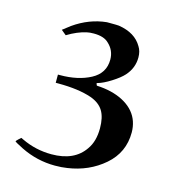

<svg xmlns="http://www.w3.org/2000/svg" viewBox="-102 -577 798 859"><g transform="rotate(15 296.5 -147.0)"><path d="M146 -204Q230 -204 288 -235Q346 -266 346 -329Q346 -372 314 -401Q292 -423 245 -423Q225 -423 213 -420Q171 -411 125 -383L102 -402Q135 -428 137 -429Q208 -479 288 -487H302Q336 -487 344 -486Q421 -474 452 -420Q465 -400 465 -371Q465 -322 431 -284Q414 -265 378.5 -242.5Q343 -220 317 -213Q314 -213 314 -211Q316 -209 316 -205Q317 -201 320 -201Q328 -201 335 -200Q404 -194 451.5 -165Q499 -136 515 -89Q523 -65 523 -39Q523 54 453 114.5Q383 175 285 189Q260 193 229 193Q146 193 71 156Q31 136 31 133Q31 132 41 122L52 112L63 117Q128 148 201 148Q307 148 354 78Q381 40 381 -20Q381 -71 363 -100.5Q345 -130 304 -145Q243 -166 149 -166H137V-204Z"/></g></svg>

Font: MathJax_Fraktur
Style: Bold
Weight: 700
Version: Version 1.1